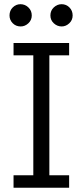

<svg xmlns="http://www.w3.org/2000/svg" viewBox="-20 -886 390 906"><path d="M24.9 -813Q24.9 -835.9 40.3 -851.1Q55.7 -866.2 76.7 -866.2Q97.7 -866.2 113.8 -851.1Q129.9 -835.9 129.9 -813Q129.9 -791 113.8 -776.1Q97.7 -761.2 77.6 -761.2Q54.7 -761.2 39.8 -776.6Q24.9 -792 24.9 -813ZM43.9 0V-59.1H137.2V-625H43.9V-683.1H306.2V-625H212.9V-59.1H306.2V0ZM217.8 -813Q217.8 -835.9 233.9 -851.1Q250 -866.2 271 -866.2Q292 -866.2 307.4 -851.1Q322.8 -835.9 322.8 -813Q322.8 -791 306.9 -776.1Q291 -761.2 271 -761.2Q250 -761.2 233.9 -776.1Q217.8 -791 217.8 -813Z"/></svg>

Font: CMU Concrete
Style: Roman
Weight: 500
Version: Version 0.7.0